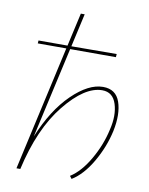

<svg xmlns="http://www.w3.org/2000/svg" viewBox="-82 -771 648 835"><g transform="rotate(10 242.5 -353.5)"><path d="M358 -414Q415 -414 433 -362Q451 -310 435 -233Q419 -160 380 -93Q341 -26 292 4L283 -8Q329 -37 366.5 -102Q404 -167 419 -236Q435 -301 419.5 -350Q404 -399 357 -399Q280 -399 193 -291Q106 -183 65 0H48L171 -551H45L46 -564H174L207 -711H224L191 -564L391 -565L390 -551H188L98 -149Q149 -273 221.5 -343.5Q294 -414 358 -414Z"/></g></svg>

Font: EauTest Thin
Style: Italic
Weight: 250
Italic angle: -12°
Designer: Christian Thalmann (Catharsis Fonts)
Version: Version 0.001;PS 000.001;hotconv 1.0.88;makeotf.lib2.5.64775